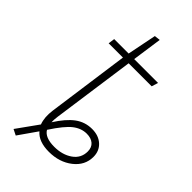

<svg xmlns="http://www.w3.org/2000/svg" viewBox="-229 -700 808 808"><g transform="rotate(45 174.5 -296.5)"><path d="M262 -187Q301 -187 325 -165Q349 -143 349 -108Q349 -57 306 -23.5Q263 10 201 10Q140 10 112 -23L54 60L28 47L96 -48Q84 -80 90 -124L141 -491H56L60 -520H146L172 -650L198 -653L179 -520H321L312 -491H175L123 -121Q120 -99 121 -86Q154 -138 187 -162.5Q220 -187 262 -187ZM202 -21Q250 -21 283 -44Q316 -67 316 -107Q316 -131 301 -144Q286 -157 260 -157Q228 -157 199.5 -135Q171 -113 130 -50Q147 -21 202 -21Z"/></g></svg>

Font: Fira Sans UltraLight
Style: Italic
Weight: 200
Italic angle: -8°
Designer: Carrois Corporate & Edenspiekermann AG
Foundry: Carrois Corporate GbR & Edenspiekermann AG
Version: Version 4.203;PS 004.203;hotconv 1.0.88;makeotf.lib2.5.64775